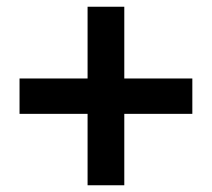

<svg xmlns="http://www.w3.org/2000/svg" viewBox="-20 -660 629 570"><path d="M240 -110H349V-322H551V-427H349V-640H240V-427H38V-322H240Z"/></svg>

Font: Noto Sans HK
Style: Bold
Weight: 700
Designer: Ryoko NISHIZUKA 西塚涼子 (kana, bopomofo & ideographs); Paul D. Hunt (Latin, Greek & Cyrillic); Sandoll Communications 산돌커뮤니
Foundry: Adobe
Version: Version 2.002;hotconv 1.0.116;makeotfexe 2.5.65601